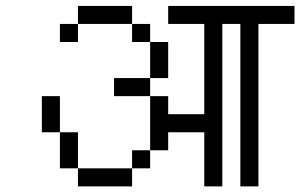

<svg xmlns="http://www.w3.org/2000/svg" viewBox="-20 -708 1040 665"><path d="M1000 -625V-687.5H562.5V-625H687.5V-312.5H562.5V-375H500V-187.5H437.5V-125H250V-62.5H437.5V-125H500V-187.5H562.5V-250H687.5V-62.5H750V-625H812.5V-62.5H875V-625ZM250 -125Q250 -125 250 -250H187.5Q187.5 -250 187.5 -125ZM187.5 -250Q187.5 -250 187.5 -375H125Q125 -375 125 -250ZM500 -375V-437.5H375V-375ZM500 -437.5H562.5Q562.5 -437.5 562.5 -562.5H500Q500 -562.5 500 -437.5ZM500 -562.5V-625H437.5V-562.5ZM250 -625H187.5V-562.5H250ZM250 -625H437.5V-687.5H250Z"/></svg>

Font: BFUnifontExMono
Style: Regular
Weight: 500
Version: Version 15.0.06